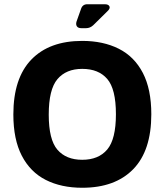

<svg xmlns="http://www.w3.org/2000/svg" viewBox="-20 -873 777 906"><path d="M368 13Q269 13 196 -24Q123 -61 83 -138Q43 -215 43 -333Q43 -504 128 -592Q213 -680 368 -680Q467 -680 540.5 -643Q614 -606 654 -529Q694 -452 694 -334Q694 -162 608.5 -74.5Q523 13 368 13ZM368 -119Q445 -119 486 -167.5Q527 -216 527 -334Q527 -453 486 -500.5Q445 -548 368 -548Q292 -548 251 -499.5Q210 -451 210 -332Q210 -214 251 -166.5Q292 -119 368 -119ZM364 -740Q349 -740 343 -748.5Q337 -757 341 -771L362 -830Q369 -853 392 -853H474Q492 -853 496.5 -843Q501 -833 487 -820L420 -754Q405 -740 386 -740Z"/></svg>

Font: Pitagon Sans
Style: Bold
Weight: 700
Designer: Travis Tran
Foundry: Pitagon
Version: Version 1.001; ttfautohint (v1.8.4.7-5d5b);gftools[0.9.26]